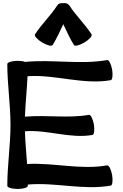

<svg xmlns="http://www.w3.org/2000/svg" viewBox="-20 -1221 808 1262"><path d="M326 -925C353 -968 374 -1016 396 -1062C418 -1016 439 -968 466 -925C473 -915 503 -923 535 -942C567 -961 588 -985 582 -995C539 -1062 479 -1118 436 -1185C428 -1197 412 -1203 396 -1200C379 -1203 363 -1197 356 -1185C313 -1118 253 -1062 210 -995C204 -985 225 -961 257 -942C289 -923 319 -915 326 -925ZM28 -800C28 -666 49 -534 49 -400C49 -266 28 -134 28 0C28 12 59 21 96 21C133 21 163 12 163 0C163 -3 163 -6 163 -8C344 -24 528 31 708 -1C719 -3 723 -34 717 -71C710 -108 696 -136 684 -134C510 -103 333 -153 158 -143C153 -214 146 -286 144 -358C292 -370 440 -308 588 -334C599 -336 603 -367 597 -404C590 -440 576 -469 564 -466C426 -442 284 -467 144 -454C147 -543 157 -631 161 -720C343 -733 526 -662 708 -694C719 -696 723 -727 717 -764C710 -800 696 -829 684 -826C506 -795 324 -832 145 -814C133 -819 115 -821 96 -821C59 -821 28 -812 28 -800Z"/></svg>

Font: Nupuram Expanded Bold
Style: Regular
Weight: 700
Width: 7
Designer: Santhosh Thottingal (santhosh.thottingal@gmail.com)
Foundry: SMC
Version: Version 1.000